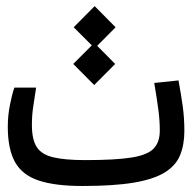

<svg xmlns="http://www.w3.org/2000/svg" viewBox="-20 -604 626 626"><path d="M248.5 2.4Q159.7 2.4 106.2 -15.4Q52.7 -33.2 29.1 -75.4Q5.4 -117.7 5.4 -190.9Q5.4 -227.1 12.5 -262.5Q19.5 -297.9 26.9 -318.4H97.7Q91.8 -280.3 87.9 -253.4Q84 -226.6 84 -196.3Q84 -149.9 99.4 -125.2Q114.7 -100.6 152.8 -91.3Q190.9 -82 258.3 -82Q356 -82 408.4 -90.3Q460.9 -98.6 481 -119.6Q501 -140.6 501 -178.2Q501 -210.9 496.3 -246.3Q491.7 -281.7 482.9 -333.5L562 -341.8Q570.8 -293.9 575.9 -256.6Q581.1 -219.2 581.1 -177.2Q581.1 -131.8 567.1 -97.9Q553.2 -64 517.1 -41.7Q481 -19.5 416 -8.5Q351.1 2.4 248.5 2.4ZM287.1 -326.7 218.8 -395.5 279.3 -456.1 220.2 -515.1 288.6 -584 356.9 -515.1 296.9 -454.6 355.5 -395.5Z"/></svg>

Font: Cascadia Mono SemiLight
Style: Regular
Weight: 350
Monospace: yes
Designer: Aaron Bell
Foundry: Saja Typeworks
Version: Version 2404.023; ttfautohint (v1.8.4)